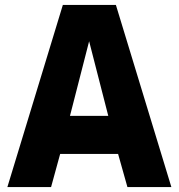

<svg xmlns="http://www.w3.org/2000/svg" viewBox="-20 -762 729 782"><path d="M10 0 236 -742H452L678 0H499L461 -135H225L188 0ZM265 -290H421L343 -594Z"/></svg>

Font: Exo Thin ExtraBold
Style: Regular
Weight: 800
Version: Version 2.000